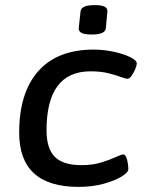

<svg xmlns="http://www.w3.org/2000/svg" viewBox="-20 -724 573 751"><path d="M287 7Q55 7 55 -205Q55 -362 130 -446Q205 -530 346 -530Q386 -530 425 -521.5Q464 -513 489.5 -500.5Q515 -488 515 -476Q515 -469 509.5 -455Q504 -441 495.5 -428.5Q487 -416 479 -416Q471 -416 452.5 -423Q434 -430 404.5 -437.5Q375 -445 334 -445Q162 -445 162 -214Q162 -143 194.5 -110.5Q227 -78 299 -78Q342 -78 376 -88.5Q410 -99 432.5 -109.5Q455 -120 462 -120Q469 -120 473.5 -109.5Q478 -99 480 -85Q482 -71 482 -62Q482 -50 456.5 -34Q431 -18 386.5 -5.5Q342 7 287 7ZM339 -589Q310 -589 298.5 -595.5Q287 -602 288 -614L295 -679Q296 -691 309 -697.5Q322 -704 351 -704Q379 -704 390 -697.5Q401 -691 400 -679L394 -614Q392 -589 339 -589Z"/></svg>

Font: Asap Semi Expanded Semi Expanded Medium
Style: Italic
Weight: 500
Width: 6
Italic angle: -6°
Designer: Pablo Cosgaya
Foundry: Omnibus-Type
Version: Version 3.001; ttfautohint (v1.8.4.7-5d5b)